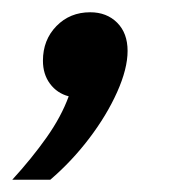

<svg xmlns="http://www.w3.org/2000/svg" viewBox="-56 -147 319 313"><path d="M26 146H-36Q-4 111 20 77Q44 43 56 10Q37 5 25.5 -10.5Q14 -26 14 -48Q14 -82 36 -104.5Q58 -127 91 -127Q118 -127 135 -110Q152 -93 152 -64Q152 -35 135 3Q118 41 89.5 78.5Q61 116 26 146Z"/></svg>

Font: Wix Madefor Text Medium
Style: Italic
Weight: 500
Italic angle: -12°
Designer: Dalton Maag Ltd
Foundry: Dalton Maag Ltd
Version: Version 3.100